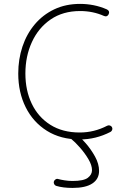

<svg xmlns="http://www.w3.org/2000/svg" viewBox="-20 -695 656 971"><path d="M529.8 -623.5Q522 -607.4 505.9 -614.3Q450.2 -639.2 385.3 -639.2Q298.3 -639.2 236.3 -596.7Q174.3 -554.2 141.4 -482.4Q108.4 -410.6 108.4 -323.2Q108.4 -237.3 140.9 -169.9Q173.3 -102.5 234.9 -63.7Q296.4 -24.9 383.3 -24.9Q456.5 -24.9 522 -59.1Q528.8 -62.5 535.9 -60.3Q543 -58.1 546.4 -51.8Q549.8 -45.4 547.4 -38.3Q544.9 -31.2 538.6 -27.8Q464.8 10.3 383.3 10.3Q287.1 10.3 217.3 -33.4Q147.5 -77.1 109.9 -152.6Q72.3 -228 72.3 -323.2Q72.3 -395.5 93.5 -459.2Q114.7 -522.9 155.5 -571.5Q196.3 -620.1 254.2 -647.7Q312 -675.3 385.3 -675.3Q419.9 -675.3 454.1 -668.5Q488.3 -661.6 520.5 -647.5Q536.6 -639.6 529.8 -623.5ZM336.9 -18.1Q341.8 -23.4 349.4 -24.7Q356.9 -25.9 362.3 -21Q385.3 -2.9 412.8 28.6Q440.4 60.1 460.7 96.9Q481 133.8 481 169.4Q481 210.4 447 232.9Q413.1 255.4 347.2 255.4Q298.3 255.4 264.6 245.1Q257.8 243.2 254.2 236.6Q250.5 230 252.4 223.1Q254.4 216.3 261 212.2Q267.6 208 274.4 210.4Q287.1 213.9 306.6 217Q326.2 220.2 346.7 220.2Q403.3 220.2 424.3 204.1Q445.3 188 445.3 165.5Q445.3 140.6 427.2 110.1Q409.2 79.6 384.5 51.5Q359.9 23.4 339.8 7.3Q334.5 2.4 333.5 -5.1Q332.5 -12.7 336.9 -18.1Z"/></svg>

Font: Mikhak-DS1-FD ExtraLight
Style: Regular
Weight: 200
Designer: Amin Abedi
Version: Version 3.2